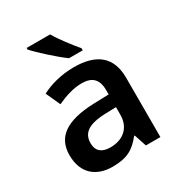

<svg xmlns="http://www.w3.org/2000/svg" viewBox="-182 -888 952 1021"><g transform="rotate(-30 294.0 -378.0)"><path d="M276 -766H132V-756C165 -719 251 -641 300 -606H384V-619C352 -656 302 -721 276 -766ZM297 -552C222 -552 151 -533 98 -505L138 -417C187 -439 237 -457 291 -457C351 -457 386 -430 386 -361V-334L292 -331C125 -325 44 -270 44 -158C44 -43 116 10 213 10C303 10 346 -16 393 -75H397L422 0H511V-364C511 -492 437 -552 297 -552ZM320 -254 386 -256V-210C386 -127 329 -85 255 -85C206 -85 173 -105 173 -157C173 -215 209 -250 320 -254Z"/></g></svg>

Font: Noto Sans Bengali UI SemiBold
Style: Regular
Weight: 600
Designer: Jelle Bosma - Monotype Design Team
Foundry: Monotype Imaging Inc.
Version: Version 2.003